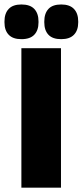

<svg xmlns="http://www.w3.org/2000/svg" viewBox="-46 -860 378 880"><path d="M233.5 0H52V-639H233.5ZM52 -680.5Q13 -680.5 -6.2 -700.8Q-25.5 -721 -25.5 -757.5V-761.5Q-25.5 -798.5 -6.2 -819Q13 -839.5 52 -839.5Q92 -839.5 111.2 -819Q130.5 -798.5 130.5 -761.5V-757.5Q130.5 -721 111.2 -700.8Q92 -680.5 52 -680.5ZM234.5 -680.5Q195 -680.5 176 -700.8Q157 -721 157 -757.5V-761.5Q157 -798.5 176 -819Q195 -839.5 234.5 -839.5Q273.5 -839.5 293 -819Q312.5 -798.5 312.5 -761.5V-757.5Q312.5 -721 293 -700.8Q273.5 -680.5 234.5 -680.5Z"/></svg>

Font: Anek Latin ExtraBold
Style: Regular
Weight: 800
Designer: Yesha Goshar
Foundry: Ek Type
Version: Version 1.003